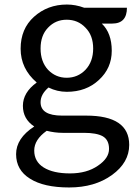

<svg xmlns="http://www.w3.org/2000/svg" viewBox="-20 -577 603 847"><path d="M285 250Q173 250 112 211Q51 173 51 103Q51 33 131 -19Q81 -52 81 -110Q81 -169 142 -213Q71 -274 71 -362Q71 -450 130 -503Q190 -557 275 -557Q313 -557 351 -543H540Q540 -473 475 -473H429Q473 -431 473 -353Q473 -276 416 -224Q360 -172 275 -172Q232 -172 194 -191Q159 -161 159 -126Q159 -67 254 -67H360Q550 -67 550 62Q550 140 474 195Q398 250 285 250ZM192 -269Q226 -234 274 -234Q323 -234 357 -269Q391 -305 391 -363Q391 -421 357 -455Q324 -490 274 -490Q225 -490 192 -455Q159 -421 159 -363Q159 -305 192 -269ZM412 154Q461 121 461 80Q461 40 433 24Q406 9 350 9H256Q222 9 186 0Q131 39 131 87Q131 136 173 162Q215 188 289 188Q363 188 412 154Z"/></svg>

Font: Swei Toothpaste CJK TC
Style: Regular
Weight: 400
Version: Version 1.0